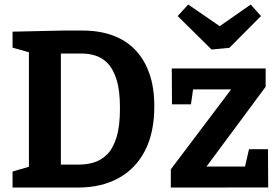

<svg xmlns="http://www.w3.org/2000/svg" viewBox="-20 -841 1256 861"><path d="M350.7 -704Q424.3 -704 483.7 -682.8Q543 -661.7 584.8 -619Q626.7 -576.3 649.3 -512.8Q672 -449.3 672 -364.3Q672 -245.3 629.7 -164.3Q587.3 -83.3 510.7 -41.7Q434 0 330 0H36.3V-71.7L129.3 -99L109.7 -70.3V-630L130.7 -600.7L36.3 -627.3V-699L263 -704ZM336.7 -103Q369.3 -103 401.2 -112.5Q433 -122 459.7 -148Q486.3 -174 502.2 -224.2Q518 -274.3 518 -355.7Q518 -435 502.8 -483.5Q487.7 -532 462.7 -557.3Q437.7 -582.7 407.5 -591.8Q377.3 -601 347 -601H230.7L253 -623.3V-80.7L230.7 -103ZM1181.7 -172 1182.7 -0.3 746 0V-81.7L1036.7 -467L1055.3 -440H812L850 -469.7L836.3 -373H751.3L750.3 -534H1171.3V-452L878 -56.3L873.3 -94L1106 -94.3L1070 -56L1096.7 -172ZM1104.3 -820.7 1150.3 -769 1008.3 -626.3 928.7 -619 776.7 -769 824 -820.7 1015.3 -689.3 918.3 -690.7Z"/></svg>

Font: Bitter Thin
Style: Regular
Weight: 100
Designer: Sol Matas, and Bitter project Authors
Foundry: Sol Matas
Version: Version 2.002